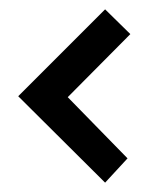

<svg xmlns="http://www.w3.org/2000/svg" viewBox="-20 -448 301 411"><path d="M125 -240 253 -109 205 -57 19 -242 205 -428 259 -375Z"/></svg>

Font: Ekushey Bangla
Style: Bold
Weight: 700
Designer: Al Mamun Sumon
Foundry: Al Mamun Sumon
Version: Version 1.0